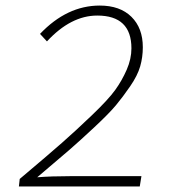

<svg xmlns="http://www.w3.org/2000/svg" viewBox="-20 -671 640 691"><path d="M48 0 51 -27Q153 -113 202.5 -156.5Q252 -200 311 -256.5Q370 -313 394.5 -347Q419 -381 436 -420Q453 -459 453 -497Q453 -615 330 -615Q235 -615 149 -522L124 -549Q221 -651 339 -651Q412 -651 453 -610.5Q494 -570 494 -501Q494 -465 484.5 -432Q475 -399 448.5 -360.5Q422 -322 397.5 -292.5Q373 -263 320 -213.5Q267 -164 229 -131Q191 -98 114 -33Q165 -37 232 -37H489L483 0Z"/></svg>

Font: TypoPRO Source Code Pro
Style: Italic
Weight: 300
Italic angle: -11°
Monospace: yes
Designer: Paul D. Hunt, Teo Tuominen
Foundry: Adobe Systems Incorporated
Version: Version 1.030;PS 1.0;hotconv 1.0.84;makeotf.lib2.5.63406